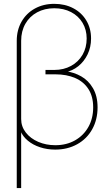

<svg xmlns="http://www.w3.org/2000/svg" viewBox="-20 -755 566 979"><path d="M65.4 -546.9Q65.4 -601.6 89.8 -644.5Q114.3 -687.5 157.7 -711.4Q201.2 -735.4 256.8 -735.4Q311 -735.4 353.8 -712.9Q396.5 -690.4 420.4 -650.1Q444.3 -609.9 444.3 -558.6Q444.3 -514.2 426.5 -477.5Q408.7 -440.9 378.9 -417.2Q349.1 -393.6 313.5 -386.7V-392.1Q356.9 -386.7 394 -365.7Q431.2 -344.7 454.3 -304.9Q477.5 -265.1 477.5 -207.5Q477.5 -145 450.2 -95.9Q422.9 -46.9 373.5 -19.5Q324.2 7.8 261.7 7.8Q220.2 7.8 184.1 -4.2Q147.9 -16.1 122.1 -37.6Q96.2 -59.1 85 -86.4L87.9 -90.8V204.1H65.4ZM455.1 -207.5Q455.1 -263.2 430.9 -300.8Q406.7 -338.4 363.3 -357.2Q319.8 -376 262.2 -376H211.9V-398.4H256.8Q304.7 -398.4 342.3 -418.9Q379.9 -439.5 400.9 -475.8Q421.9 -512.2 421.9 -558.6Q421.9 -603.5 400.9 -638.7Q379.9 -673.8 342.3 -693.4Q304.7 -712.9 256.8 -712.9Q207.5 -712.9 169.2 -692.1Q130.9 -671.4 109.4 -633.8Q87.9 -596.2 87.9 -546.9V-147.9Q87.9 -109.9 111.6 -79.3Q135.3 -48.8 175 -31.7Q214.8 -14.6 262.2 -14.6Q318.8 -14.6 362.5 -39.3Q406.2 -64 430.7 -107.7Q455.1 -151.4 455.1 -207.5Z"/></svg>

Font: Intratopia Thin
Style: Regular
Weight: 100
Designer: Rasmus Andersson
Foundry: rsms
Version: Version 3.000;Glyphs 3.2.3 (3260)